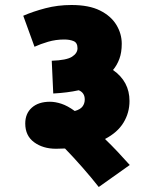

<svg xmlns="http://www.w3.org/2000/svg" viewBox="-20 -652 625 768"><path d="M73 -589Q112 -606 161.5 -619Q211 -632 266 -632Q336 -632 380 -610Q424 -588 445.5 -552.5Q467 -517 467 -477Q467 -442 457.5 -416.5Q448 -391 432 -372Q498 -326 498 -248Q498 -201 474 -161.5Q450 -122 400 -96Q425 -72 450 -45.5Q475 -19 499 8L375 96Q346 59 310 18Q274 -23 240 -58Q222 -57 204 -57Q152 -57 116.5 -83Q81 -109 81 -158Q81 -198 107.5 -221.5Q134 -245 180 -245Q201 -245 225.5 -237Q250 -229 279 -208Q301 -214 310 -226Q319 -238 319 -254Q319 -281 295 -291Q250 -281 193 -278L187 -409Q246 -411 268 -425Q290 -439 290 -459Q290 -481 274.5 -487.5Q259 -494 237 -494Q203 -494 172.5 -485Q142 -476 118 -465Z"/></svg>

Font: Noto Sans Devanagari UI Black
Style: Regular
Weight: 900
Designer: Jelle Bosma - Monotype Design Team
Foundry: Monotype Imaging Inc.
Version: Version 2.003; ttfautohint (v1.8.4.7-5d5b)